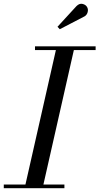

<svg xmlns="http://www.w3.org/2000/svg" viewBox="-60 -995 526 1015"><path d="M387 -908.5 256 -840.5 244 -853.5 344.5 -963Q360.5 -978.5 377 -974.2Q393.5 -970 400.5 -957.5Q407.5 -945 403.2 -930.2Q399 -915.5 387 -908.5ZM-40 -19.5H74.5L235.5 -730.5H125V-750H445.5V-730.5H330.5L169.5 -19.5H280.5V0H-40Z"/></svg>

Font: Bodoni* 11pt
Style: Italic
Weight: 400
Italic angle: -13°
Version: Version 2.3